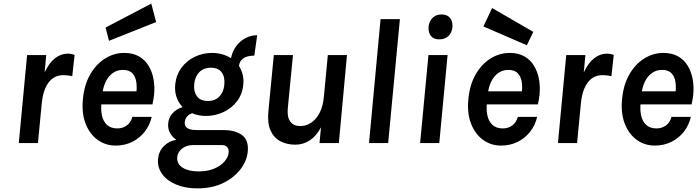

<svg xmlns="http://www.w3.org/2000/svg" viewBox="-20 -792 3876 1063"><path d="M84 0 130 -487H236L227 -391Q251.5 -444 284.5 -469.5Q317.5 -495 355.5 -495Q365 -495 374.2 -493.2Q383.5 -491.5 393 -488L380 -370Q368 -373 355 -374.5Q342 -376 330.5 -376Q296 -376 271 -357.5Q246 -339 230.5 -302.8Q215 -266.5 210.5 -213L190 0Z M620.5 14Q564 14 520 -18Q476 -50 453.8 -107.8Q431.5 -165.5 439 -243Q446.5 -323 479.5 -380.2Q512.5 -437.5 562 -468.2Q611.5 -499 668 -499Q715.5 -499 749 -480Q782.5 -461 802.5 -428Q822.5 -395 830 -353.5Q837.5 -312 833 -267Q831.5 -253.5 829.2 -240.5Q827 -227.5 824 -214H518.5L543 -232.5Q537 -189 544 -154.8Q551 -120.5 572.2 -100.8Q593.5 -81 629.5 -81Q659 -81 681.5 -97Q704 -113 713 -145H820Q809 -98 780.8 -62.2Q752.5 -26.5 711.2 -6.2Q670 14 620.5 14ZM546.5 -270.5 526.5 -286.5H758.5L734 -272Q739 -305.5 735 -335.8Q731 -366 713.5 -385.5Q696 -405 660.5 -405Q628 -405 603.8 -387.2Q579.5 -369.5 565 -339Q550.5 -308.5 546.5 -270.5ZM583.5 -566 564.5 -639.5 817.5 -772 844.5 -670Z M1073 251Q1005 251 954 229.2Q903 207.5 876.8 170.2Q850.5 133 855 87Q859.5 44.5 887.8 16.5Q916 -11.5 956 -18Q932 -35 920.5 -57.8Q909 -80.5 911 -107Q913.5 -141 935.5 -165.2Q957.5 -189.5 991 -199Q968.5 -222.5 957.5 -253.8Q946.5 -285 950 -324Q955.5 -377.5 984.8 -417Q1014 -456.5 1058.8 -477.8Q1103.5 -499 1154 -499Q1184.5 -499 1211 -491.2Q1237.5 -483.5 1259 -470Q1266.5 -508.5 1288 -537Q1309.5 -565.5 1339.8 -581.2Q1370 -597 1404 -597L1388 -484Q1350.5 -484 1328.8 -470.2Q1307 -456.5 1303 -427Q1316.5 -406 1323.2 -380.2Q1330 -354.5 1327 -324Q1322.5 -271.5 1293 -232.5Q1263.5 -193.5 1217.8 -171.8Q1172 -150 1118.5 -150Q1100 -150 1080.5 -153.8Q1061 -157.5 1044 -165Q1029 -160.5 1017.2 -148.5Q1005.5 -136.5 1003 -117Q1000.5 -97 1015 -84.5Q1029.5 -72 1067 -72H1214Q1283 -72 1320 -44Q1357 -16 1352 44Q1348 96.5 1312.5 143.8Q1277 191 1216 221Q1155 251 1073 251ZM1078.5 157Q1129.5 157 1166 141.5Q1202.5 126 1223.2 101.8Q1244 77.5 1246 52Q1247.5 31.5 1237 21.2Q1226.5 11 1206 11H1052Q1012 11 987.2 31.2Q962.5 51.5 961 81Q959.5 117 992.2 137Q1025 157 1078.5 157ZM1131 -233Q1160 -233 1179.2 -245.2Q1198.5 -257.5 1209.2 -278.2Q1220 -299 1222 -324Q1226 -366.5 1207 -391.8Q1188 -417 1148 -417Q1106 -417 1082 -391Q1058 -365 1055 -324Q1051.5 -285.5 1070.2 -259.2Q1089 -233 1131 -233Z M1615 9Q1568.5 9 1532.5 -9.8Q1496.5 -28.5 1478 -69.2Q1459.5 -110 1466 -177L1496 -487H1602L1573 -189Q1569.5 -141.5 1588 -117.8Q1606.5 -94 1643 -94Q1674.5 -94 1702.2 -112.2Q1730 -130.5 1749 -166.2Q1768 -202 1773 -255L1795 -487H1901L1856 0H1749L1757 -87Q1731.5 -38.5 1695 -14.8Q1658.5 9 1615 9Z M2023 0 2087 -686H2194L2129 0Z M2412.5 -574Q2381.5 -574 2366.2 -592.2Q2351 -610.5 2352.5 -643Q2355.5 -674 2374.8 -693Q2394 -712 2425 -712Q2455.5 -712 2471.2 -693.2Q2487 -674.5 2485 -643Q2482 -610.5 2462.5 -592.2Q2443 -574 2412.5 -574ZM2306 0 2352 -487H2458L2412 0Z M2754.5 14Q2698 14 2654 -18Q2610 -50 2587.8 -107.8Q2565.5 -165.5 2573 -243Q2580.5 -323 2613.5 -380.2Q2646.5 -437.5 2696 -468.2Q2745.5 -499 2802 -499Q2849.5 -499 2883 -480Q2916.5 -461 2936.5 -428Q2956.5 -395 2964 -353.5Q2971.5 -312 2967 -267Q2965.5 -253.5 2963.2 -240.5Q2961 -227.5 2958 -214H2652.5L2677 -232.5Q2671 -189 2678 -154.8Q2685 -120.5 2706.2 -100.8Q2727.5 -81 2763.5 -81Q2793 -81 2815.5 -97Q2838 -113 2847 -145H2954Q2943 -98 2914.8 -62.2Q2886.5 -26.5 2845.2 -6.2Q2804 14 2754.5 14ZM2680.5 -270.5 2660.5 -286.5H2892.5L2868 -272Q2873 -305.5 2869 -335.8Q2865 -366 2847.5 -385.5Q2830 -405 2794.5 -405Q2762 -405 2737.8 -387.2Q2713.5 -369.5 2699 -339Q2684.5 -308.5 2680.5 -270.5ZM2897 -541.5 2656.5 -645.5 2704.5 -747.5 2932.5 -615.5Z M3069 0 3115 -487H3221L3212 -391Q3236.5 -444 3269.5 -469.5Q3302.5 -495 3340.5 -495Q3350 -495 3359.2 -493.2Q3368.5 -491.5 3378 -488L3365 -370Q3353 -373 3340 -374.5Q3327 -376 3315.5 -376Q3281 -376 3256 -357.5Q3231 -339 3215.5 -302.8Q3200 -266.5 3195.5 -213L3175 0Z M3605.5 14Q3549 14 3505 -18Q3461 -50 3438.8 -107.8Q3416.5 -165.5 3424 -243Q3431.5 -323 3464.5 -380.2Q3497.5 -437.5 3547 -468.2Q3596.5 -499 3653 -499Q3700.5 -499 3734 -480Q3767.5 -461 3787.5 -428Q3807.5 -395 3815 -353.5Q3822.5 -312 3818 -267Q3816.5 -253.5 3814.2 -240.5Q3812 -227.5 3809 -214H3503.5L3528 -232.5Q3522 -189 3529 -154.8Q3536 -120.5 3557.2 -100.8Q3578.5 -81 3614.5 -81Q3644 -81 3666.5 -97Q3689 -113 3698 -145H3805Q3794 -98 3765.8 -62.2Q3737.5 -26.5 3696.2 -6.2Q3655 14 3605.5 14ZM3531.5 -270.5 3511.5 -286.5H3743.5L3719 -272Q3724 -305.5 3720 -335.8Q3716 -366 3698.5 -385.5Q3681 -405 3645.5 -405Q3613 -405 3588.8 -387.2Q3564.5 -369.5 3550 -339Q3535.5 -308.5 3531.5 -270.5Z"/></svg>

Font: Karla
Style: Bold Italic
Weight: 700
Italic angle: -8°
Designer: Jonathan Pinhorn
Version: Version 2.004;gftools[0.9.33]